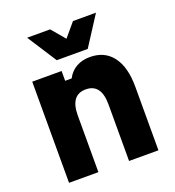

<svg xmlns="http://www.w3.org/2000/svg" viewBox="-153 -987 1006 1106"><g transform="rotate(-20 350.0 -434.0)"><path d="M80 0V-620H260V-560H300Q319 -598 355 -619Q391 -640 440 -640Q530 -640 579 -575Q628 -510 628 -390V0H448V-347Q448 -473 354 -473Q260 -473 260 -347V0ZM561 -868 445 -688H255L139 -868H280L350 -785L420 -868Z"/></g></svg>

Font: Martian Mono ExtraBold
Style: Regular
Weight: 800
Monospace: yes
Designer: Roman Shamin
Foundry: Evil Martians
Version: Version 1.000; ttfautohint (v1.8.4.7-5d5b)